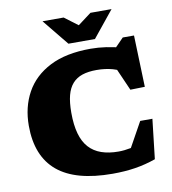

<svg xmlns="http://www.w3.org/2000/svg" viewBox="-98 -1001 988 1101"><g transform="rotate(-10 396.0 -450.5)"><path d="M524 -104.5Q558 -104.5 594.2 -111.8Q630.5 -119 666.5 -134.5L570.5 -65L676.5 -256H747.5L721 -25Q661.5 -4 600.8 5.5Q540 15 469 15Q361.5 15 281.5 -7Q201.5 -29 148.5 -73.2Q95.5 -117.5 69 -184Q42.5 -250.5 42.5 -339Q42.5 -447.5 89 -532Q135.5 -616.5 229.8 -664.8Q324 -713 467.5 -713Q512.5 -713 558.5 -706.2Q604.5 -699.5 654 -685.5L595 -677L661 -744.5H726.5L736.5 -444L652 -442L567.5 -634L659 -533.5Q616.5 -563 573.8 -575Q531 -587 480 -587Q432 -587 397.2 -575.5Q362.5 -564 339.8 -538.5Q317 -513 306.2 -471.8Q295.5 -430.5 295.5 -370.5Q295.5 -299 309.8 -248.5Q324 -198 352.8 -166.2Q381.5 -134.5 424.5 -119.5Q467.5 -104.5 524 -104.5ZM445.5 -842H404.5L503 -916H626L502.5 -763.5H348L224 -916H347Z"/></g></svg>

Font: Newsreader 9pt ExtraBold
Style: Regular
Weight: 800
Designer: Hugues Gentile
Foundry: Production Type
Version: Version 1.003